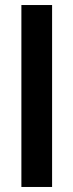

<svg xmlns="http://www.w3.org/2000/svg" viewBox="-20 -743 292 763"><path d="M65 0V-723H187V0Z"/></svg>

Font: Archivo Variable SemiBold
Style: Regular
Weight: 600
Designer: Hector Gatti
Foundry: Omnibus-Type
Version: Version 2.001